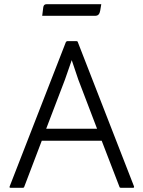

<svg xmlns="http://www.w3.org/2000/svg" viewBox="-20 -970 680 910"><path d="M462 -303H178L95 -85Q94 -80 88 -80H30Q23 -80 26 -87L292 -770Q295 -775 299 -775H342Q348 -775 349 -770L615 -87Q617 -80 611 -80H553Q547 -80 546 -85ZM351 -593 320 -685 288 -593 199 -360H440ZM185 -935Q187 -950 200 -950H460L455 -920Q453 -908 447.5 -901.5Q442 -895 430 -895H180Z"/></svg>

Font: Gowun Dodum
Style: Regular
Weight: 400
Designer: Yanghee Ryu
Foundry: Yanghee Ryu
Version: Version 2.000